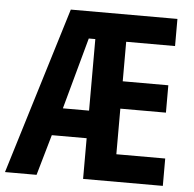

<svg xmlns="http://www.w3.org/2000/svg" viewBox="-51 -766 827 818"><g transform="rotate(5 362.0 -357.0)"><path d="M675 0H334V-174H185L135 0H0L219 -714H675V-598H466V-429H661V-312H466V-117H675ZM222 -292H334V-598H306Z"/></g></svg>

Font: Noto Sans Gujarati UI ExtraCondensed
Style: Bold
Weight: 700
Width: 2
Designer: Jelle Bosma - Monotype Design Team, Universal Thirst
Foundry: Monotype Imaging Inc.
Version: Version 2.106; ttfautohint (v1.8.4.7-5d5b)